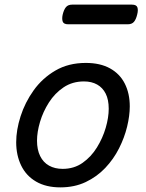

<svg xmlns="http://www.w3.org/2000/svg" viewBox="-20 -791 629 830"><path d="M241 19Q179 19 136 -6Q93 -31 71.5 -75.5Q50 -120 50 -176Q50 -229 69 -288.5Q88 -348 125.5 -400.5Q163 -453 219.5 -486Q276 -519 351 -519Q413 -519 455.5 -495.5Q498 -472 519.5 -429.5Q541 -387 541 -331Q541 -291 529.5 -243.5Q518 -196 494.5 -149.5Q471 -103 435 -65Q399 -27 350.5 -4Q302 19 241 19ZM251 -61Q300 -61 337 -87Q374 -113 399 -153.5Q424 -194 437 -238.5Q450 -283 450 -321Q450 -360 437 -386Q424 -412 400 -425.5Q376 -439 343 -439Q293 -439 255 -413.5Q217 -388 191.5 -348Q166 -308 153 -264Q140 -220 140 -183Q140 -144 153.5 -116.5Q167 -89 192 -75Q217 -61 251 -61ZM275 -686Q255 -686 251 -698Q247 -710 251 -728Q256 -749 265 -760Q274 -771 292 -771H550Q570 -771 574 -759Q578 -747 573 -728Q568 -707 559 -696.5Q550 -686 532 -686Z"/></svg>

Font: Playwrite DK Uloopet
Style: Regular
Weight: 400
Designer: Veronika Burian, José Scaglione
Foundry: TypeTogether
Version: Version 1.002